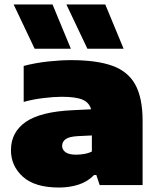

<svg xmlns="http://www.w3.org/2000/svg" viewBox="-20 -828 712 859"><path d="M244 11Q136 11 82.5 -37.2Q29 -85.5 29 -156Q29 -236.5 95.2 -282.5Q161.5 -328.5 306 -335L387.5 -339Q379.5 -369 349.5 -382Q319.5 -395 256 -395Q221 -395 173.8 -389.2Q126.5 -383.5 86 -372V-533Q137 -546.5 194.2 -552.8Q251.5 -559 298 -559Q412 -559 482.5 -533.8Q553 -508.5 585.5 -449Q618 -389.5 618 -287V0H426L411 -45H401Q372 -15 331.2 -2Q290.5 11 244 11ZM258 -175Q258 -158 273.2 -147Q288.5 -136 320 -136Q336.5 -136 355.5 -139Q374.5 -142 391 -150V-222L329 -219Q289.5 -217 273.8 -205.5Q258 -194 258 -175ZM371 -610 277 -808H451L533 -610ZM135 -610 41 -808H215L297 -610Z"/></svg>

Font: Encode Sans Exp Black
Style: Regular
Weight: 900
Width: 7
Designer: Multiple Designers
Foundry: Impallari Type
Version: Version 3.002; ttfautohint (v1.8.3) -l 8 -r 50 -G 200 -x 14 